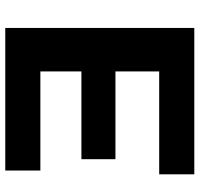

<svg xmlns="http://www.w3.org/2000/svg" viewBox="-34 -706 740 711"><g transform="rotate(-90 335.5 -350.0)"><path d="M588 0H46V-130H427V-292H102V-418H427V-570H60V-700H588Z"/></g></svg>

Font: Montserrat
Style: Bold
Weight: 700
Designer: Julieta Ulanovsky
Foundry: Julieta Ulanovsky
Version: Version 9.000; ttfautohint (v1.8.4.7-5d5b)